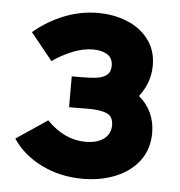

<svg xmlns="http://www.w3.org/2000/svg" viewBox="-46 -598 616 657"><g transform="rotate(5 262.5 -270.0)"><path d="M485 -162Q485 -106 454.8 -66Q424.5 -26 373.5 -5.5Q322.5 15 261 15Q185 15 120.8 -16.2Q56.5 -47.5 20 -102L127 -174Q187.5 -112 260 -112Q300 -112 323 -129.2Q346 -146.5 346 -176Q346 -206.5 323.8 -216Q301.5 -225.5 260 -225.5L226 -225H194V-331H226Q259.5 -331 280.5 -334Q301.5 -337 314.2 -347.2Q327 -357.5 327 -379Q327 -405 308 -417Q289 -429 259 -429Q225.5 -429 189.2 -414.5Q153 -400 120 -377L45 -470Q92.5 -510 149 -532.5Q205.5 -555 265 -555Q318.5 -555 364.8 -536.5Q411 -518 439 -481Q467 -444 467 -392Q467 -333.5 429 -284Q455.5 -262.5 470.2 -231.2Q485 -200 485 -162Z"/></g></svg>

Font: Hauora ExtraBold
Style: Regular
Weight: 800
Designer: Wayne Shih
Foundry: WCYS
Version: Version 1.001